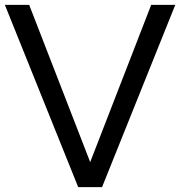

<svg xmlns="http://www.w3.org/2000/svg" viewBox="-22 -770 763 790"><path d="M699.2 -750 397.9 0H299.8L-2 -750H98.1L349.1 -103L600.1 -750Z"/></svg>

Font: ø
Style: ø
Weight: 400
Designer: Samuel Oakes
Foundry: Samuel Oakes
Version: Version 1.000;PS 001.000;hotconv 1.0.88;makeotf.lib2.5.64775